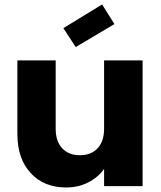

<svg xmlns="http://www.w3.org/2000/svg" viewBox="-20 -826 714 852"><path d="M612.8 -558.1V0H441.9V-76.2Q415 -38.6 371.3 -16.4Q327.6 5.9 272.9 5.9Q175.3 5.9 116.2 -57.9Q57.1 -121.6 57.1 -231.9V-558.1H227.1V-254.9Q227.1 -198.7 256.1 -168Q285.2 -137.2 334 -137.2Q384.3 -137.2 413.1 -168Q441.9 -198.7 441.9 -254.9V-558.1ZM433.1 -806.2 487.8 -719.2 315.9 -617.2 261.2 -701.2Z"/></svg>

Font: SVN-Poppins
Style: Bold
Weight: 700
Designer: Ninad Kale (Devanagari), Jonny Pinhorn (Latin)
Foundry: Indian Type Foundry
Version: Version 3.200;PS 1.000;hotconv 16.6.54;makeotf.lib2.5.65590